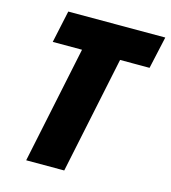

<svg xmlns="http://www.w3.org/2000/svg" viewBox="-107 -801 788 887"><g transform="rotate(15 287.0 -357.0)"><path d="M100 0H282L399 -560H540L574 -714H110L77 -560H217Z"/></g></svg>

Font: Noto Sans SemiCondensed Black
Style: Italic
Weight: 900
Width: 4
Italic angle: -12°
Designer: Monotype Design Team
Foundry: Monotype Imaging Inc.
Version: Version 2.013